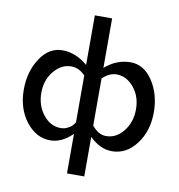

<svg xmlns="http://www.w3.org/2000/svg" viewBox="-92 -779 963 1031"><g transform="rotate(10 389.5 -264.0)"><path d="M35.2 -236.8Q35.2 -335 83 -407.5Q130.9 -480 204.1 -480Q275.9 -480 341.8 -424.8V-694.8H436V-424.8Q499 -480 575.2 -480Q648.4 -480 696.3 -407.5Q744.1 -335 744.1 -236.8Q744.1 -133.8 690.2 -63Q636.2 7.8 558.1 7.8Q493.2 7.8 436 -48.8V167H341.8V-48.8Q284.7 8.3 221.2 7.8Q145 7.8 90.1 -62.5Q35.2 -132.8 35.2 -236.8ZM266.1 -66.9Q287.1 -66.9 305.2 -76.9Q323.2 -86.9 327.6 -92.5Q332 -98.1 341.8 -110.8V-367.2Q306.6 -403.3 265.1 -402.8Q211.9 -402.8 171.4 -354.5Q130.9 -306.2 130.9 -236.1Q130.9 -166 170.4 -116.5Q210 -66.9 266.1 -66.9ZM436 -110.8Q470.2 -66.9 513.2 -66.9Q568.4 -66.9 607.7 -116.5Q647 -166 647 -236.1Q647 -306.2 606.9 -354.5Q566.9 -402.8 513.2 -402.8Q472.2 -402.8 436 -367.2Z"/></g></svg>

Font: CMU Bright
Style: SemiBold
Weight: 600
Version: Version 0.7.0